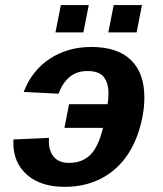

<svg xmlns="http://www.w3.org/2000/svg" viewBox="-20 -722 640 752"><path d="M171.9 -182.1 171.4 -168.9Q171.4 -129.9 191.4 -106.9Q211.4 -84 250.5 -84Q301.8 -84 333.7 -115.5Q365.7 -147 383.3 -221.2H232.4L250.5 -314H401.4Q404.8 -333.5 404.8 -356.4Q404.8 -397.5 386.2 -420.7Q367.7 -443.8 322.8 -443.8Q279.8 -443.8 251.7 -419.7Q223.6 -395.5 209.5 -355L72.8 -361.8Q104.5 -445.3 174.8 -491.7Q245.1 -538.1 337.9 -538.1Q439.5 -538.1 492.4 -487.3Q545.4 -436.5 545.4 -340.8Q545.4 -274.9 522.9 -206.1Q500.5 -137.2 459.5 -89.1Q418.5 -41 361.1 -15.6Q303.7 9.8 233.4 9.8Q139.6 9.8 85.9 -37.4Q32.2 -84.5 32.2 -163.1Q32.2 -172.4 32.7 -175.8ZM404.3 -595.2 425.3 -702.1H536.1L515.1 -595.2ZM197.3 -595.2 218.3 -702.1H327.6L306.6 -595.2Z"/></svg>

Font: Liberation Mono
Style: Bold Italic
Weight: 700
Italic angle: -12°
Monospace: yes
Designer: Steve Matteson
Foundry: Ascender Corporation
Version: Version 2.1.5